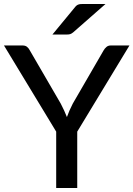

<svg xmlns="http://www.w3.org/2000/svg" viewBox="-21 -947 672 967"><path d="M368 -284V0H262V-284L-1 -718H92.5Q106.5 -718 115 -711.2Q123.5 -704.5 129 -693.5L285 -425Q294.5 -406.5 302.2 -390Q310 -373.5 316 -357.5Q321.5 -373.5 328.8 -390Q336 -406.5 345.5 -425L501 -693.5Q506 -702.5 514.8 -710.2Q523.5 -718 537 -718H631ZM510.5 -927 347.5 -784Q339 -777 332 -775Q325 -773 313.5 -773H243L356 -910Q360.5 -916 364.8 -919.2Q369 -922.5 374 -924.2Q379 -926 385.5 -926.5Q392 -927 400.5 -927Z"/></svg>

Font: Lato 2
Style: Regular
Weight: 500
Designer: Lukasz Dziedzic with Adam Twardoch and Botio Nikoltchev
Foundry: tyPoland Lukasz Dziedzic
Version: Version 2.015; 2015-08-06; http://www.latofonts.com/